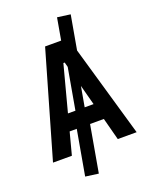

<svg xmlns="http://www.w3.org/2000/svg" viewBox="-179 -934 944 1190"><g transform="rotate(-20 293.0 -338.5)"><path d="M260.7 161.1 314.9 -146.5H405.8L444.3 0H568.8L395 -602.1L434.6 -826.2L348.6 -837.9L323.2 -693.4H217.3L17.1 0H141.6L180.2 -146.5H227.1L174.8 149.4ZM257.8 -254.9H208.5L288.6 -558.1H297.4L305.7 -526.4ZM342.3 -387.2 377.4 -254.9H318.8Z"/></g></svg>

Font: Cascadia Code PL SemiBold
Style: Regular
Weight: 600
Monospace: yes
Designer: Aaron Bell
Foundry: Saja Typeworks
Version: Version 2404.023